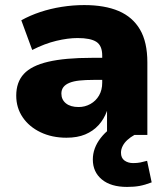

<svg xmlns="http://www.w3.org/2000/svg" viewBox="-20 -532 660 757"><path d="M242 11Q185 11 140 -10.5Q95 -32 69.5 -69.5Q44 -107 44 -155Q44 -208 74 -240.5Q104 -273 170 -288.5Q236 -304 342 -304H404V-217H349Q317 -217 293.5 -214.5Q270 -212 254 -205.5Q238 -199 230 -188.5Q222 -178 222 -163Q222 -139 240 -124.5Q258 -110 290 -110Q315 -110 336.5 -122Q358 -134 370.5 -155.5Q383 -177 383 -206V-313Q383 -352 360 -367Q337 -382 286 -382Q248 -382 202 -371Q156 -360 107 -335L64 -452Q98 -471 138.5 -484.5Q179 -498 223.5 -505Q268 -512 312 -512Q393 -512 448 -488.5Q503 -465 532 -415.5Q561 -366 561 -286V0H402V-95Q390 -62 368.5 -38.5Q347 -15 316 -2Q285 11 242 11ZM481 205Q417 205 381.5 175.5Q346 146 346 97Q346 52 377 12Q408 -28 457 -49L510 0Q494 9 482 20Q470 31 463.5 44Q457 57 457 70Q457 91 471 101Q485 111 505 111Q521 111 533.5 108.5Q546 106 560 102L578 187Q552 197 530.5 201Q509 205 481 205Z"/></svg>

Font: Nunito Sans 9pt Black
Style: Regular
Weight: 900
Version: Version 3.101;gftools[0.9.27]